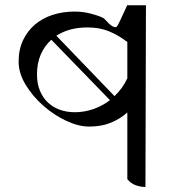

<svg xmlns="http://www.w3.org/2000/svg" viewBox="-20 -503 720 763"><path d="M558 240Q538 240 519 233Q500 226 486 209V-56Q458 -31 421 -15.5Q384 0 334 0Q292 0 243 -23Q194 -46 152 -83Q110 -120 82 -166Q54 -212 54 -258Q54 -306 71.5 -343Q89 -380 119 -405.5Q149 -431 189.5 -444Q230 -457 276 -457Q310 -457 340 -449Q389 -436 396 -427Q431 -387 444 -397Q448 -399 486 -483L484 -482H560ZM277 -57Q315 -57 351 -69.5Q387 -82 417 -105L184 -345Q157 -321 142 -286.5Q127 -252 127 -207Q127 -171 138.5 -143Q150 -115 170 -96Q190 -77 217.5 -67Q245 -57 277 -57ZM486 -336Q451 -363 413.5 -378.5Q376 -394 327 -394Q255 -394 204 -361L435 -121Q451 -136 464 -154Q477 -172 486 -192Z"/></svg>

Font: hingu115
Style: Book
Weight: 400
Designer: Jelle Bosma - Monotype Design Team
Foundry: Monotype Imaging Inc.
Version: Version 2.003